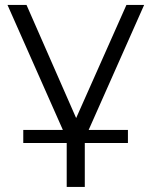

<svg xmlns="http://www.w3.org/2000/svg" viewBox="-20 -545 599 759"><path d="M258.7 36.8 9.6 -525.5H84.8L298.5 -38.4H263.3L479.8 -525.5H549.8L300.2 36.8ZM243.7 194V-34.9H315.2V194ZM72 20.4V-31.4H485.7V20.4Z"/></svg>

Font: Montserrat Alternates Thin
Style: Regular
Weight: 100
Designer: Julieta Ulanovsky
Foundry: Julieta Ulanovsky
Version: Version 9.000